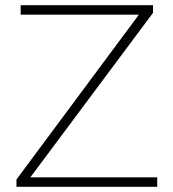

<svg xmlns="http://www.w3.org/2000/svg" viewBox="-20 -714 663 734"><path d="M43 0V-28L511 -658H59V-694H565V-665L96 -36H581V0Z"/></svg>

Font: Cantarell Light
Style: Regular
Weight: 300
Designer: Dave Crossland, Nikolaus Waxweiler, Florian Fecher, Jacques Le Bailly, Eben Sorkin, Alexei Vanyashin, Alexios Zavras, Em
Version: Version 0.303